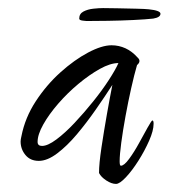

<svg xmlns="http://www.w3.org/2000/svg" viewBox="-20 -495 417 475"><path d="M267 -40Q256 -40 243 -48.5Q230 -57 225 -67Q225 -90 231 -130Q237 -170 244.5 -212.5Q252 -255 258 -285Q240 -257 217 -224Q194 -191 170 -162.5Q146 -134 121.5 -115.5Q97 -97 76 -97Q55 -97 43 -111.5Q31 -126 31 -145Q31 -150 33 -158Q42 -204 68.5 -244.5Q95 -285 129.5 -316Q164 -347 198 -365Q232 -383 256 -383Q274 -383 290.5 -375.5Q307 -368 322 -351Q325 -348 325 -344Q325 -339 319 -334Q312 -310 304.5 -276.5Q297 -243 290.5 -207.5Q284 -172 280 -142Q276 -112 276 -96Q276 -85 279 -85Q287 -85 299.5 -102Q312 -119 324 -141Q336 -163 345.5 -180Q355 -197 357 -197Q360 -197 360 -189Q360 -172 349 -147Q338 -122 322.5 -97.5Q307 -73 291.5 -56.5Q276 -40 267 -40ZM84 -134Q98 -134 119.5 -150Q141 -166 164.5 -191Q188 -216 210.5 -244Q233 -272 249.5 -297.5Q266 -323 273 -339Q253 -339 227 -324.5Q201 -310 174 -287.5Q147 -265 124 -238.5Q101 -212 87 -187Q73 -162 73 -144Q73 -134 84 -134ZM194 -443Q193 -443 184.5 -444Q176 -445 176 -449Q176 -461 186.5 -466.5Q197 -472 211 -473.5Q225 -475 235 -475Q247 -475 270.5 -474.5Q294 -474 316.5 -473.5Q339 -473 348 -472Q377 -469 377 -461Q377 -452 359 -449Q341 -447 310 -445.5Q279 -444 247.5 -443.5Q216 -443 194 -443Z"/></svg>

Font: Comforter
Style: Regular
Weight: 400
Designer: Robert E. Leuschke
Foundry: Robert E. Leuschke
Version: Version 1.013; ttfautohint (v1.8.3)